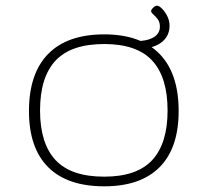

<svg xmlns="http://www.w3.org/2000/svg" viewBox="-20 -650 731 676"><path d="M347 6Q217 6 149.5 -61.5Q82 -129 82 -259Q82 -391 149.5 -460Q217 -529 347 -529Q475 -529 542 -460Q609 -391 609 -259Q609 -129 542 -61.5Q475 6 347 6ZM347 -28Q462 -28 516 -86.5Q570 -145 570 -261Q570 -378 516 -436.5Q462 -495 347 -495Q230 -495 175.5 -436.5Q121 -378 121 -261Q121 -145 175.5 -86.5Q230 -28 347 -28ZM456 -477 437 -505H456Q498 -505 520.5 -518.5Q543 -532 543 -556Q543 -572 535.5 -582Q528 -592 520 -599Q512 -606 512 -611Q512 -616 519.5 -623Q527 -630 533 -630Q540 -630 550.5 -619.5Q561 -609 569 -593Q577 -577 577 -560Q577 -521 546 -499Q515 -477 456 -477Z"/></svg>

Font: Asap Expanded Thin
Style: Regular
Weight: 100
Width: 7
Designer: Pablo Cosgaya
Foundry: Omnibus-Type
Version: Version 3.001; ttfautohint (v1.8.4.7-5d5b)